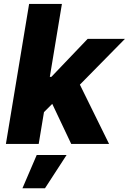

<svg xmlns="http://www.w3.org/2000/svg" viewBox="-20 -748 669 998"><path d="M188.5 -145 222.2 -348.6H247.1L435.5 -545.9H629.4L354 -266.1H309.6ZM10.7 0 131.3 -727.5H301.8L181.2 0ZM350.1 0 242.2 -228 375 -349.1 546.9 0ZM96.7 230.5 170.9 57.6H326.2L213.9 230.5Z"/></svg>

Font: Inter ExtraBold
Style: Italic
Weight: 800
Italic angle: -9.3988°
Designer: Rasmus Andersson
Foundry: rsms
Version: Version 4.001;git-66647c0bb